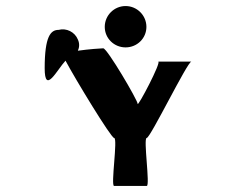

<svg xmlns="http://www.w3.org/2000/svg" viewBox="-20 -932 782 636"><path d="M128 -706C128 -617 169 -701 197 -731C230 -669 348 -475 358 -475C371 -475 346 -316 358 -316H466C478 -316 454 -475 466 -475C478 -475 601 -728 614 -728H504C516 -728 436 -576 436 -588C436 -600 335 -772 322 -772C315 -772 273 -769 238 -764C243 -775 244 -788 238 -801C228 -826 200 -840 174 -833C148 -833 128 -812 128 -706ZM327 -843C327 -805 358 -775 396 -775C434 -775 465 -805 465 -843C465 -881 434 -912 396 -912C358 -912 327 -881 327 -843Z"/></svg>

Font: Ampere
Style: Regular
Weight: 400
Version: Version 1